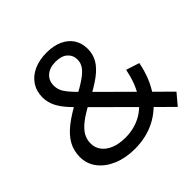

<svg xmlns="http://www.w3.org/2000/svg" viewBox="-181 -872 1049 1049"><g transform="rotate(-45 343.0 -347.5)"><path d="M290 8Q219 8 164 -15Q109 -38 77 -79Q45 -120 45 -174Q45 -221 66 -260Q87 -299 133 -335.5Q179 -372 254 -411Q315 -443 349.5 -467Q384 -491 398.5 -512.5Q413 -534 413 -559Q413 -593 389 -614.5Q365 -636 320 -636Q273 -636 246.5 -612.5Q220 -589 220 -551Q220 -532 226.5 -514.5Q233 -497 250.5 -475.5Q268 -454 301 -421L671 -53L617 11L224 -380Q189 -415 169 -442.5Q149 -470 140 -496Q131 -522 131 -549Q131 -596 154.5 -631.5Q178 -667 220.5 -686.5Q263 -706 320 -706Q373 -706 412 -688.5Q451 -671 472.5 -638.5Q494 -606 494 -560Q494 -520 474.5 -486Q455 -452 412 -420Q369 -388 296 -351Q236 -320 202 -293.5Q168 -267 153.5 -241Q139 -215 139 -184Q139 -151 158.5 -125.5Q178 -100 213.5 -86Q249 -72 296 -72Q363 -72 417 -101Q471 -130 507.5 -188Q544 -246 561 -332L638 -307Q618 -206 569.5 -136Q521 -66 450 -29Q379 8 290 8Z"/></g></svg>

Font: MOST Montserrat Medium
Style: Regular
Weight: 500
Designer: Julieta Ulanovsky
Foundry: Julieta Ulanovsky
Version: Version 8.000;March 11, 2024;FontCreator 15.0.0.2926 64-bit